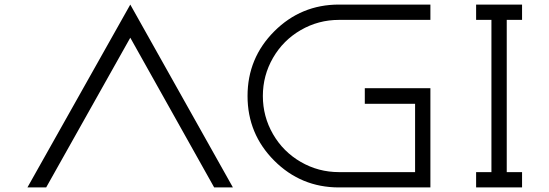

<svg xmlns="http://www.w3.org/2000/svg" viewBox="-20 -820 2404 840"><path d="M100 0 550 -800 999 0H917L550 -655L182 0Z M1463 -800H1863V-733H1463Q1373 -733 1296 -688.5Q1219 -644 1174.5 -567Q1130 -490 1130 -400Q1130 -310 1174.5 -233Q1219 -156 1296 -111.5Q1373 -67 1463 -67H1796V-366H1576V-434H1863V0H1463Q1297 0 1180 -117Q1063 -234 1063 -400Q1063 -566 1180 -683Q1297 -800 1463 -800Z M2264 -733H2197V-67H2264V0H2063V-67H2130V-733H2063V-800H2264Z"/></svg>

Font: Dune Rise
Style: Regular
Weight: 400
Version: Version 001.000